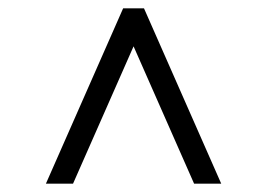

<svg xmlns="http://www.w3.org/2000/svg" viewBox="-20 -690 640 460"><path d="M90 -250 275 -670H325L510 -250H445L300 -579L155 -250Z"/></svg>

Font: Spectral ExtraBold
Style: Regular
Weight: 800
Designer: Jean-Baptiste Levee
Foundry: Production Type
Version: Version 2.001